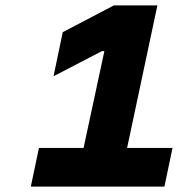

<svg xmlns="http://www.w3.org/2000/svg" viewBox="-20 -690 713 710"><path d="M94 0H588L618 -143H450L562 -670H401L212 -571L178 -408L357 -501H366L289 -143H124Z"/></svg>

Font: LT Wave Text Black Italic
Style: Regular
Weight: 900
Designer: Daniel Lyons
Version: Version 2.5 (Glyphs App)